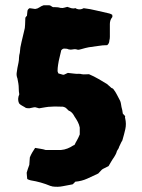

<svg xmlns="http://www.w3.org/2000/svg" viewBox="-20 -657 539 727"><path d="M454 -209Q459 -188 454.5 -168Q450 -148 444 -128Q443 -123 440 -120Q438 -115 435.5 -110.5Q433 -106 431 -101Q430 -96 427 -92Q424 -88 422 -83Q421 -78 418 -72.5Q415 -67 412 -62Q409 -58 406.5 -54Q404 -50 401 -45L391 -28Q384 -24 377 -21Q368 -17 365 -14Q362 -11 352 0Q331 10 310 19.5Q289 29 265 31Q262 34 260 36.5Q258 39 255 41Q237 44 218 48Q199 52 178 49Q177 48 175 48Q173 48 171 47Q135 32 97 26Q92 25 85 22L83 20Q82 15 82 9.5Q82 4 81 -3Q85 -17 91 -33Q92 -41 92 -47.5Q92 -54 93 -61Q97 -71 102 -79.5Q107 -88 113 -97Q124 -95 134 -93.5Q144 -92 153 -89H197Q211 -88 223.5 -91Q236 -94 247 -100Q251 -102 254.5 -104.5Q258 -107 262 -108Q264 -113 266.5 -117Q269 -121 271 -125Q274 -130 276.5 -135.5Q279 -141 282 -148V-174Q280 -185 274.5 -195.5Q269 -206 262 -216Q255 -230 245 -236Q241 -237 238.5 -239.5Q236 -242 233 -245Q228 -251 218 -253Q208 -253 196.5 -253.5Q185 -254 174 -253Q164 -253 152.5 -251Q141 -249 129 -247Q126 -247 122.5 -248.5Q119 -250 113 -251Q109 -251 103 -249.5Q97 -248 91 -247Q87 -247 82 -247.5Q77 -248 74 -251Q69 -254 62.5 -257.5Q56 -261 52 -266Q45 -282 53 -300Q52 -305 51.5 -311Q51 -317 51 -322Q51 -332 49.5 -341Q48 -350 46 -360Q42 -370 43 -380Q44 -390 46 -400Q48 -410 50 -419.5Q52 -429 52 -439Q52 -444 53 -448.5Q54 -453 55 -457Q56 -477 61.5 -498Q67 -519 71 -538Q75 -551 75 -564Q75 -577 76 -590Q78 -592 79 -594Q80 -596 82 -597Q83 -602 83 -607Q83 -612 84 -616Q85 -622 92 -626Q97 -625 103 -624.5Q109 -624 113 -623Q122 -624 129 -629Q136 -634 145 -637H167Q172 -636 176 -632.5Q180 -629 187 -630Q201 -630 210 -627Q218 -626 223.5 -628Q229 -630 235 -631Q243 -628 250 -626Q257 -624 266 -626Q268 -626 269 -624Q283 -618 297 -626Q322 -623 346 -617Q370 -611 394 -606Q397 -605 399.5 -604Q402 -603 405 -601Q405 -599 405.5 -596.5Q406 -594 405 -592Q400 -586 398 -579.5Q396 -573 396 -566V-531Q396 -524 396 -517Q396 -510 394 -503Q394 -493 386 -486Q369 -486 351.5 -483Q334 -480 316 -478Q309 -477 302.5 -475Q296 -473 288 -471Q284 -470 280 -469Q276 -468 273 -469Q265 -472 256.5 -470Q248 -468 240 -470Q236 -472 232 -472.5Q228 -473 223 -473Q219 -473 216.5 -471Q214 -469 212 -467Q209 -453 205.5 -439.5Q202 -426 200 -412Q199 -406 198.5 -400Q198 -394 198 -389Q198 -386 199 -384Q200 -382 201 -379Q205 -378 208 -377Q211 -376 215 -375Q216 -374 222 -374Q227 -376 237 -381Q243 -380 249.5 -379.5Q256 -379 263 -378Q271 -377 277.5 -377.5Q284 -378 290 -376Q297 -375 303.5 -375.5Q310 -376 317 -376Q336 -368 353 -358Q370 -348 385 -339L402 -324Q408 -322 409 -320Q417 -310 423 -298Q429 -286 435 -275Q437 -270 438 -264Q439 -258 440 -252Q442 -246 443 -240Q444 -234 445 -227L454 -217Q454 -216 453.5 -214Q453 -212 454 -209Z"/></svg>

Font: Darumadrop One
Style: Regular
Weight: 400
Version: Version 1.000